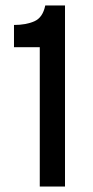

<svg xmlns="http://www.w3.org/2000/svg" viewBox="-20 -680 339 700"><path d="M125 0V-508H31V-589Q75 -589 105.5 -602.5Q136 -616 145 -660H217V0Z"/></svg>

Font: Bricolage Grotesque 24pt
Style: Regular
Weight: 400
Designer: Mathieu Triay
Foundry: Atelier Triay
Version: Version 1.001;gftools[0.9.33.dev8+g029e19f]